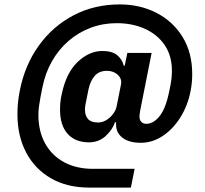

<svg xmlns="http://www.w3.org/2000/svg" viewBox="-20 -729 931 870"><path d="M573 121H384Q284 121 211 79Q138 37 98.5 -38Q59 -113 59 -211Q59 -237 61.5 -263.5Q64 -290 70 -320Q93 -435 156 -522.5Q219 -610 313 -659.5Q407 -709 523 -709Q614 -709 688.5 -671Q763 -633 807 -562Q851 -491 851 -393Q851 -373 849 -353Q847 -333 843 -314Q830 -249 797 -196.5Q764 -144 717.5 -113Q671 -82 618 -82Q565 -82 535.5 -104.5Q506 -127 506 -164Q506 -167 506 -169.5Q506 -172 506 -175H501Q489 -140 458 -112Q427 -84 383 -84Q322 -84 287 -122Q252 -160 252 -233Q252 -248 253.5 -264.5Q255 -281 259 -299Q279 -398 331.5 -448Q384 -498 444 -498Q488 -498 511 -479Q534 -460 541 -431H545L557 -489H667L615 -227Q614 -219 613 -212.5Q612 -206 612 -201Q612 -185 620.5 -176.5Q629 -168 643 -168Q675 -168 703 -202.5Q731 -237 747 -316L753 -346Q756 -361 757.5 -377.5Q759 -394 759 -408Q759 -477 726 -525Q693 -573 636.5 -598.5Q580 -624 509 -624Q446 -624 390.5 -603Q335 -582 290.5 -543.5Q246 -505 215.5 -451.5Q185 -398 172 -332L164 -292Q160 -270 157 -249.5Q154 -229 154 -209Q154 -134 184.5 -79Q215 -24 270.5 6Q326 36 401 36H590ZM424 -174Q445 -174 463 -185.5Q481 -197 493 -213.5Q505 -230 508 -245L528 -345Q532 -363 524 -377Q516 -391 500.5 -399.5Q485 -408 464 -408Q429 -408 409 -385Q389 -362 381 -324L367 -254Q366 -247 365.5 -242.5Q365 -238 365 -233Q365 -205 379 -189.5Q393 -174 424 -174Z"/></svg>

Font: IBM Plex Sans
Style: Bold Italic
Weight: 700
Italic angle: -11.31°
Designer: Mike Abbink, Paul van der Laan, Pieter van Rosmalen
Foundry: Bold Monday
Version: Version 3.201